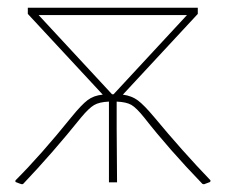

<svg xmlns="http://www.w3.org/2000/svg" viewBox="-20 -472 585 497"><path d="M37 5Q35 5 20 -1V-5Q86 -71 165 -169Q191 -201 207 -213Q223 -225 246 -227L52 -436V-452H492V-436L298 -227Q321 -224 337 -212Q353 -200 379 -169Q452 -81 525 -5L524 -1Q522 0 508 5L504 4Q418 -85 353 -168Q333 -193 320 -200.5Q307 -208 282 -209V-139L283 0H262V-209Q237 -208 223.5 -200Q210 -192 190 -168Q117 -77 40 4ZM80 -433 270 -228H272H274L464 -433Z"/></svg>

Font: Alegreya Sans SC Thin
Style: Regular
Weight: 100
Designer: Juan Pablo del Peral
Foundry: Huerta Tipografica
Version: Version 2.007